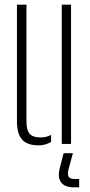

<svg xmlns="http://www.w3.org/2000/svg" viewBox="-20 -620 388 827"><path d="M53 -98V-600H94V-95Q94 -59 108 -43.5Q122 -28 154 -28Q180 -28 200 -39V-9Q177 6 146 6Q97.5 6 75.2 -18.8Q53 -43.5 53 -98ZM246 0V-600H286V0ZM321 187H300Q259.5 187 243.5 166Q227.5 145 237 106L254 40H294L276 106Q269.5 130 275.2 140.5Q281 151 301 151H321Z"/></svg>

Font: Big Shoulders Stencil Text Thin
Style: Regular
Weight: 100
Designer: Patric King
Foundry: XO Type Co
Version: Version 2.001